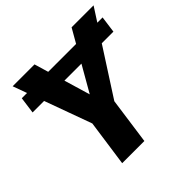

<svg xmlns="http://www.w3.org/2000/svg" viewBox="-178 -852 1010 1010"><g transform="rotate(-45 327.5 -347.0)"><path d="M604.5 -615.1H643.9L631.3 -522H30.1L42.7 -615.1H82ZM491.8 -693.6H655.3L375.9 -259.8L339.6 0H174.6L211.3 -258.8L53.3 -693.6H216L310 -376.6Z"/></g></svg>

Font: Fira Sans Variable
Style: Italic
Weight: 397
Italic angle: -8°
Designer: Carrois Corporate & Edenspiekermann AG
Foundry: Carrois Corporate GbR & Edenspiekermann AG
Version: Version 4.202